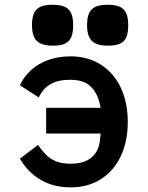

<svg xmlns="http://www.w3.org/2000/svg" viewBox="-20 -796 640 828"><path d="M66 -112 144 -171Q164.5 -142 182.5 -125Q200.5 -108 225 -99Q249.5 -90 285 -90Q343 -90 374.8 -117Q406.5 -144 411 -191L414 -220H179V-331H414L411 -345Q401 -393.5 371.2 -422.8Q341.5 -452 283 -452Q230 -452 197.8 -433.2Q165.5 -414.5 147 -376L66 -428Q82 -464.5 112.8 -492.8Q143.5 -521 187.2 -537Q231 -553 284 -553Q358.5 -553 414.5 -517.5Q470.5 -482 500.8 -418Q531 -354 531 -271Q531 -186.5 500.8 -122.5Q470.5 -58.5 414.8 -23.2Q359 12 285 12Q209.5 12 154 -21.2Q98.5 -54.5 66 -112ZM118 -687.5Q118 -720.5 126.8 -739.5Q135.5 -758.5 154.8 -767Q174 -775.5 206.5 -775.5Q239.5 -775.5 258.8 -767Q278 -758.5 286.8 -739.2Q295.5 -720 295.5 -687.5Q295.5 -654.5 287.2 -635.5Q279 -616.5 260.2 -607.8Q241.5 -599 209 -599Q160 -599 139 -619.2Q118 -639.5 118 -687.5ZM355.5 -687.5Q355.5 -720.5 364.2 -739.5Q373 -758.5 392.2 -767Q411.5 -775.5 444 -775.5Q477 -775.5 496.2 -767Q515.5 -758.5 524.2 -739.2Q533 -720 533 -687.5Q533 -654.5 524.8 -635.5Q516.5 -616.5 497.8 -607.8Q479 -599 446.5 -599Q397.5 -599 376.5 -619.2Q355.5 -639.5 355.5 -687.5Z"/></svg>

Font: JuliaMono Black
Style: Regular
Weight: 900
Monospace: yes
Designer: cormullion
Foundry: corm
Version: Version 0.054; ttfautohint (v1.8.4)